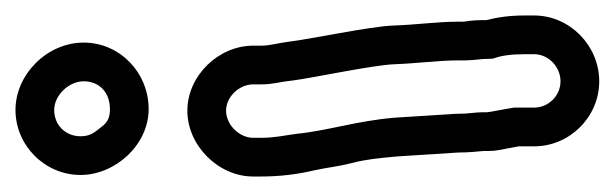

<svg xmlns="http://www.w3.org/2000/svg" viewBox="-294 -455 794 248"><g transform="rotate(90 103.0 -331.0)"><path d="M120 -76C131 -76 137 -73 143 -65C150 -56 155 -51 155 -38C155 -19 141 -4 121 -4C102 -4 84 -23 84 -42C84 -62 98 -76 120 -76ZM34 -42C34 5 75 46 121 46C167 46 205 8 205 -38C205 -83 166 -126 120 -126C73 -126 34 -89 34 -42ZM126 -525V-523L131 -444C135 -395 148 -357 152 -316C154 -301 157 -289 157 -271V-261C157 -243 140 -226 122 -226C104 -226 88 -243 88 -261V-271C88 -287 85 -293 83 -312C80 -336 63 -416 62 -443C61 -472 57 -500 57 -526V-535C57 -545 55 -555 55 -564V-565C55 -568 55 -571 54 -573C51 -581 49 -594 49 -612V-624C49 -642 65 -658 84 -658C103 -658 118 -642 118 -624V-602V-598C121 -579 124 -566 124 -563V-557C124 -548 126 -539 126 -525ZM84 -708C38 -708 -1 -670 -1 -624V-612C-1 -593 1 -578 5 -562C5 -553 5 -545 7 -533V-526C7 -499 11 -472 12 -442C13 -412 30 -333 33 -306C35 -291 38 -283 38 -271V-261C38 -216 77 -176 122 -176C167 -176 207 -216 207 -261V-271C207 -296 204 -319 199 -340C195 -358 195 -367 189 -391C185 -406 183 -425 181 -448L176 -526C176 -537 175 -550 174 -559V-565C174 -575 173 -577 168 -604V-624C168 -670 130 -708 84 -708Z"/></g></svg>

Font: AppleStorm
Style: XbdOut
Weight: 800
Foundry: Cannot Into Space Fonts
Version: Version 1.01